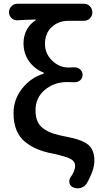

<svg xmlns="http://www.w3.org/2000/svg" viewBox="-20 -815 537 1032"><path d="M447.3 168.9Q436.5 187.5 416 194.3Q406.2 197.3 397.5 197.3Q385.7 197.3 376 193.4Q358.4 186.5 353.5 169.9Q352.5 164.1 352.5 159.2Q352.5 147.5 359.4 137.7Q383.8 103.5 383.8 77.1Q383.8 52.7 359.9 39.6Q335.9 26.4 264.6 10.7Q217.8 2 182.1 -12.7Q146.5 -27.3 115.7 -51.8Q85 -76.2 68.8 -115.2Q52.7 -154.3 52.7 -206.1Q52.7 -281.2 99.1 -339.4Q145.5 -397.5 213.9 -418.9Q215.8 -419.9 215.8 -421.9Q215.8 -423.8 213.9 -424.8Q164.1 -445.3 135.3 -486.8Q106.4 -528.3 106.4 -583Q106.4 -622.1 123.5 -654.3Q140.6 -686.5 171.9 -706.1Q172.9 -707 172.4 -708.5Q171.9 -710 170.9 -710Q116.2 -709 74.2 -706.1Q72.3 -706.1 70.3 -706.1Q53.7 -706.1 42 -717.8Q28.3 -730.5 28.3 -749Q28.3 -767.6 41.5 -781.2Q54.7 -794.9 74.2 -794.9H430.7Q450.2 -794.9 463.4 -781.2Q476.6 -767.6 476.6 -748.5Q476.6 -729.5 463.4 -716.3Q450.2 -703.1 430.7 -703.1H347.7Q293.9 -703.1 257.8 -669.4Q221.7 -635.7 221.7 -579.1Q221.7 -526.4 260.3 -489.3Q298.8 -452.1 347.7 -452.1Q366.2 -452.1 377.9 -453.1Q378.9 -453.1 380.9 -453.1Q397.5 -453.1 410.2 -442.4Q423.8 -430.7 423.8 -412.6Q423.8 -394.5 410.2 -382.8Q397.5 -373 380.9 -373Q379.9 -373 377.9 -373Q363.3 -374 340.8 -374Q271.5 -374 221.2 -332Q170.9 -290 170.9 -221.7Q170.9 -186.5 182.1 -161.6Q193.4 -136.7 217.3 -121.1Q241.2 -105.5 268.1 -96.7Q294.9 -87.9 336.9 -80.1Q421.9 -64.5 454.6 -36.6Q487.3 -8.8 487.3 48.8Q487.3 98.6 447.3 168.9Z"/></svg>

Font: Gen Jyuu Gothic Medium
Style: Regular
Weight: 500
Designer: [Source Han Sans]
Ryoko NISHIZUKA  (kana & ideographs); Paul D. Hunt (Latin, Greek & Cyrillic); Wenlong ZHANG  (bopomofo
Version: Version 1.002.20150607